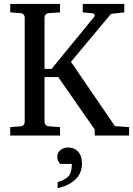

<svg xmlns="http://www.w3.org/2000/svg" viewBox="-20 -691 678 979"><path d="M638.2 0H462.9V-30.8L276.9 -297.9H207V-68.8Q207 -61.5 212.6 -54.7Q218.3 -47.9 229 -46.9L286.1 -43V0H32.2V-43L85 -46.9Q95.7 -47.9 100.8 -54.7Q106 -61.5 106 -68.8V-602.1Q106 -609.4 100.8 -616.5Q95.7 -623.5 85 -624L32.2 -627.9V-670.9H286.1V-627.9L229 -624Q218.3 -623.5 212.6 -616.5Q207 -609.4 207 -602.1V-339.8H243.2L460.9 -606Q464.8 -610.4 461.7 -616.5Q458.5 -622.6 453.1 -623L401.9 -627.9V-670.9H613.8V-627.9Q613.8 -627.9 597.9 -626.2Q582 -624.5 565.4 -622.6Q548.8 -620.6 545.9 -620.1L341.8 -376L565.9 -47.9L638.2 -43ZM397.9 142.1Q397.9 193.8 362.8 225.6Q327.6 257.3 273.9 268.1V237.8Q314 225.1 330.1 206.8Q346.2 188.5 346.2 145H287.1Q285.2 142.6 278.6 133.1Q272 123.5 272 107.9Q272 86.9 288.6 74Q305.2 61 327.1 61Q358.9 61 378.4 82.3Q397.9 103.5 397.9 142.1Z"/></svg>

Font: Charis
Style: Regular
Weight: 400
Designer: Walt Agee, Miriam Martin, Annie Olsen, Victor Gaultney, Lorna Priest, Alan Ward, Bob Hallissy, Martin Hosken, Sharon Cor
Foundry: SIL Global
Version: Version 7.000